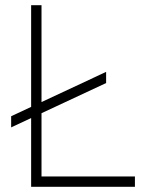

<svg xmlns="http://www.w3.org/2000/svg" viewBox="-20 -720 640 740"><path d="M140 -700V-40H500V0H100V-700ZM389 -443V-400L23 -229V-272Z"/></svg>

Font: Fliege Mono Thin
Style: Regular
Weight: 100
Version: Version 0.020;Glyphs 3.3 (3306)